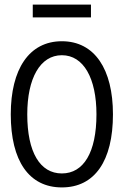

<svg xmlns="http://www.w3.org/2000/svg" viewBox="-20 -807 540 838"><path d="M123 -731H377V-787H123ZM250 11C393 11 473 -104 473 -308C473 -505 393 -627 250 -627C107 -627 27 -505 27 -308C27 -104 107 11 250 11ZM250 -50C155 -50 99 -142 99 -308C99 -465 155 -566 250 -566C345 -566 401 -465 401 -308C401 -142 345 -50 250 -50Z"/></svg>

Font: Inconsolata
Style: Regular
Weight: 400
Monospace: yes
Designer: Raph Levien, Cyreal, Brenton Simpson
Foundry: Raph Levien, Cyreal, Google
Version: Version 3.100